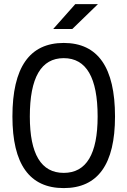

<svg xmlns="http://www.w3.org/2000/svg" viewBox="-20 -914 626 943"><path d="M293 9.8Q41 9.8 41 -341.8Q41 -703.1 293 -703.1Q544.9 -703.1 544.9 -341.8Q544.9 9.8 293 9.8ZM293 -64.9Q459.5 -64.9 459.5 -341.8Q459.5 -628.4 293 -628.4Q126.5 -628.4 126.5 -341.8Q126.5 -64.9 293 -64.9ZM241.2 -771.5 349.6 -893.6H460.9L335 -771.5Z"/></svg>

Font: CaskaydiaMono NF SemiLight
Style: Regular
Weight: 350
Designer: Aaron Bell
Foundry: Saja Typeworks
Version: Version 2111.001; ttfautohint (v1.8.4);Nerd Fonts 3.1.1